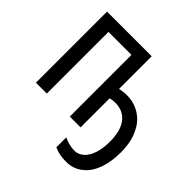

<svg xmlns="http://www.w3.org/2000/svg" viewBox="-237 -916 1363 1363"><g transform="rotate(45 444.0 -234.5)"><path d="M626.5 245.6Q602.1 245.6 580.8 243.2Q559.6 240.7 540.5 235.4Q521.5 230 502.9 221.7V122.1Q530.8 135.3 557.1 141.8Q583.5 148.4 608.9 148.4Q637.7 148.4 662.6 133.5Q687.5 118.7 705.1 90.3Q724.1 60.5 733.9 18.1Q743.7 -24.4 743.7 -75.2Q743.7 -181.2 701.9 -238Q660.2 -294.9 582 -298.3Q566.9 -298.3 552.2 -296.6Q537.6 -294.9 524.4 -291V0H416V-619.1H185.1V0H76.2V-713.9H524.4V-385.7Q558.6 -394.5 597.2 -394.5Q645 -394.5 687 -377.9Q729 -361.3 762 -330.6Q794.9 -299.8 814.9 -256.8Q834.5 -219.2 843.5 -173.6Q852.5 -127.9 852.5 -75.7Q852.5 18.1 826.7 89.6Q800.8 161.1 752.9 199.7Q727.5 222.2 694.8 233.9Q662.1 245.6 626.5 245.6Z"/></g></svg>

Font: Open Sans
Style: Regular
Weight: 600
Width: 3
Foundry: Ascender Corporation
Version: Version 1.000